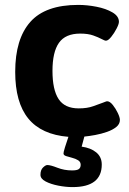

<svg xmlns="http://www.w3.org/2000/svg" viewBox="-20 -551 525 783"><path d="M276 212Q248 212 217.5 206Q187 200 166 189Q145 178 145 162Q145 142 155.5 132Q166 122 173 122Q186 122 214 133Q242 144 274 144Q294 144 301.5 138.5Q309 133 309 121Q309 109 298.5 102.5Q288 96 274 92.5Q260 89 249.5 85.5Q239 82 239 75Q239 72 240 67.5Q241 63 245 49.5Q249 36 259 7Q149 -2 95.5 -67.5Q42 -133 42 -258Q42 -392 103.5 -461.5Q165 -531 299 -531Q335 -531 373.5 -523.5Q412 -516 438.5 -500.5Q465 -485 465 -462Q465 -453 455.5 -434.5Q446 -416 433.5 -400.5Q421 -385 412 -385Q409 -385 404.5 -387Q400 -389 394 -392Q381 -399 360 -406.5Q339 -414 307 -414Q247 -414 220.5 -376.5Q194 -339 194 -262Q194 -185 219 -147Q244 -109 301 -109Q336 -109 360.5 -118Q385 -127 399 -132Q405 -134 409.5 -136Q414 -138 417 -138Q428 -138 440 -123Q452 -108 460.5 -90Q469 -72 469 -62Q469 -45 454 -33Q439 -21 416 -13Q393 -5 368.5 -0.5Q344 4 324 6L313 47Q350 52 372.5 70.5Q395 89 395 120Q395 212 276 212Z"/></svg>

Font: Asap
Style: Bold
Weight: 700
Designer: Pablo Cosgaya
Foundry: Omnibus-Type
Version: Version 3.001; ttfautohint (v1.8.3)